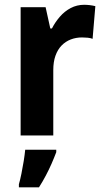

<svg xmlns="http://www.w3.org/2000/svg" viewBox="-20 -577 441 818"><path d="M338.4 -556.6Q349.6 -556.6 362.1 -555.2Q374.5 -553.7 386.2 -550.8L374.5 -411.6Q366.2 -415 353.8 -416.3Q341.3 -417.5 329.6 -417.5Q303.7 -417.5 281.5 -408.9Q259.3 -400.4 242.4 -383.1Q225.6 -365.7 216.3 -339.6Q207 -313.5 207 -278.3V0H67.9V-546.4H174.3L194.3 -455.6H201.2Q214.8 -482.4 234.9 -505.6Q254.9 -528.8 281.2 -542.7Q307.6 -556.6 338.4 -556.6ZM219.7 61V71.3Q210.9 94.7 199.7 120.4Q188.5 146 175 171.4Q161.6 196.8 146 221.2H60.5V208Q65.9 189.5 71.3 162.8Q76.7 136.2 81.1 108.9Q85.4 81.5 87.4 61Z"/></svg>

Font: Open Sans SemiCondensed
Style: Bold
Weight: 700
Width: 4
Designer: Monotype Design Team
Foundry: Monotype Imaging Inc.
Version: Version 3.003